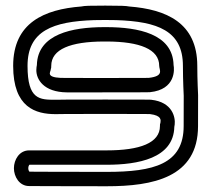

<svg xmlns="http://www.w3.org/2000/svg" viewBox="-20 -623 735 668"><path d="M429.5 -600.4C418.5 -602.7 400.2 -603.4 349.8 -603.4H342.3C291 -603.4 275.2 -603 262.6 -600.4C134 -590.5 25.8 -543.8 25.8 -393.9C25.8 -248.5 104.3 -225.9 173.5 -225.9C187.2 -225.9 200.3 -226.4 212.4 -226.4C262.6 -226.4 307.9 -226.5 346.1 -226.6C384.3 -226.5 429.6 -226.4 479.8 -226.4C487.1 -226.4 492.4 -226.3 501.8 -226.1C544.2 -220.9 539.2 -204 538.1 -195.4C537.5 -190.2 536.5 -196.7 536.5 -184.5C536.5 -125.5 466.6 -99.8 351.4 -99.8C239.9 -99.8 81.4 -99.8 81.4 -99.8C47 -99.8 28.4 -66.9 28.4 -37.8C28.4 -8.7 47.1 24.3 81.3 24.3C81.3 24.3 189.8 25 351.4 25C511.3 25 669 -4.9 669 -184.5C669 -236.6 669 -184.3 669.2 -291C669.2 -291.4 669.2 -292 669.2 -292.4C669.2 -292.4 666.4 -345.5 666.4 -393.9C666.4 -543.8 558.2 -590.5 429.5 -600.4ZM307.5 -553C316.7 -553.1 329.1 -553.4 342.3 -553.4H349.8C363.1 -553.4 375.5 -553.1 384.7 -553C528 -548.2 616.4 -516.2 616.4 -393.9C616.4 -343.9 619.2 -290 619.2 -289.8C619 -186.4 619 -235.8 619 -184.5C619 -51.8 514.5 -25 351.4 -25C198.4 -25 92.9 -25.6 82.4 -25.7C81.2 -26.8 78.4 -31.1 78.4 -37.8C78.4 -44.7 81.5 -49 82.4 -49.8C96.6 -49.8 245.2 -49.8 351.4 -49.8C459.2 -49.8 584 -71.7 586.5 -181.7C586.9 -183.9 587.4 -186.4 587.8 -189.8C590.7 -214.3 580.5 -267.7 506.2 -275.9C505.5 -276 504.5 -276.1 503.9 -276.1C496 -276.2 488 -276.4 479.8 -276.4C429.5 -276.4 384.5 -276.5 346.1 -276.6C307.6 -276.5 262.7 -276.4 212.4 -276.4C199 -276.4 185.9 -275.9 173.5 -275.9C117.8 -275.9 75.8 -276 75.8 -393.9C75.8 -516.2 164.2 -548.2 307.5 -553ZM212.8 -301.6C227.7 -301.5 268.7 -301.8 311.8 -301.6C356.9 -301.8 414.8 -301.9 482.4 -301.9C488.3 -301.9 494.2 -302 499.9 -302.2C500.6 -302.2 501.5 -302.2 502 -302.3C591.6 -311.5 587 -382.1 583.9 -396.6C581.4 -506.6 458 -528.1 352.3 -528.6C350.2 -528.6 348.2 -528.6 346.1 -528.6C344 -528.6 342 -528.6 339.9 -528.6C233.2 -528.1 110.8 -505.5 108.3 -396.6C107.5 -392.6 106.5 -387.1 106.4 -379.5C106 -347.1 131.6 -302.4 212.8 -301.6ZM190.9 -352C138.6 -354.5 156 -372.6 156.4 -380.2C156.7 -387.3 158.3 -380.8 158.3 -393.9C158.3 -452.2 226.5 -478.1 340 -478.6C342 -478.6 344.1 -478.6 346.1 -478.6C348.1 -478.6 350.2 -478.6 352.2 -478.6C465.7 -478.1 533.9 -452.2 533.9 -393.9C533.9 -379.9 552.4 -358.4 497.9 -352.1C492.7 -352 487.4 -351.9 482.4 -351.9C414.9 -351.9 356.5 -351.8 311.8 -351.6C256.9 -351.8 190.9 -352 190.9 -352Z"/></svg>

Font: Hi.
Style: Regular
Weight: 400
Designer: Mew Too, Robert Jablonski
Foundry: Cannot Into Space Fonts
Version: Version 1.996